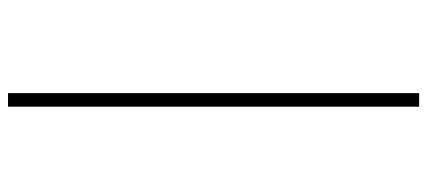

<svg xmlns="http://www.w3.org/2000/svg" viewBox="-306 -494 1040 467"><g transform="rotate(90 213.5 -260.0)"><path d="M206 240V-760H239V240Z"/></g></svg>

Font: Noto Serif ExtraCondensed ExtraLight
Style: Italic
Weight: 200
Width: 2
Italic angle: -12°
Designer: Monotype Design Team
Foundry: Monotype Imaging Inc.
Version: Version 2.014; ttfautohint (v1.8.4.7-5d5b)